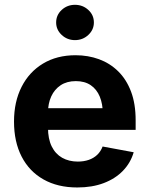

<svg xmlns="http://www.w3.org/2000/svg" viewBox="-20 -788 636 818"><path d="M309.3 10.7Q225.7 10.7 165.2 -23.6Q104.6 -57.8 72.2 -120.8Q39.7 -183.8 39.7 -270.1Q39.7 -354.4 72 -418Q104.2 -481.5 163.2 -517.1Q222.2 -552.7 301.9 -552.7Q355.4 -552.7 401.9 -535.7Q448.3 -518.7 483.4 -484.3Q518.5 -449.9 538.2 -398Q557.9 -346 557.9 -275.8V-234.7H99.8V-326.9H486.6L418.1 -302.2Q418.1 -344.8 405.1 -376.3Q392.1 -407.7 366.5 -425.1Q341 -442.4 303 -442.4Q265 -442.4 238.5 -424.9Q212.1 -407.3 198.3 -377.2Q184.5 -347.1 184.5 -308.7V-243.8Q184.5 -196.4 200.3 -164.2Q216.2 -132 244.9 -115.8Q273.7 -99.6 311.6 -99.6Q337.2 -99.6 358.2 -106.9Q379.2 -114.2 394.3 -128.5Q409.3 -142.9 417.2 -163.8L549.6 -139.3Q536.4 -94.1 503.8 -60.4Q471.1 -26.6 422 -8Q372.8 10.7 309.3 10.7ZM299.4 -617.1Q266.4 -617.1 242.8 -639.2Q219.2 -661.3 219.2 -692.2Q219.2 -723.8 242.8 -745.7Q266.4 -767.5 299.4 -767.5Q332.7 -767.5 356.3 -745.7Q380 -723.9 380 -692.3Q380 -661.3 356.3 -639.2Q332.7 -617.1 299.4 -617.1Z"/></svg>

Font: Adwaita Sans
Style: Regular
Weight: 400
Designer: Rasmus Andersson
Foundry: rsms
Version: Version 4.001;git-9221beed3